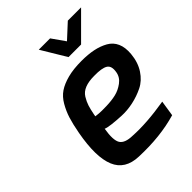

<svg xmlns="http://www.w3.org/2000/svg" viewBox="-210 -849 972 972"><g transform="rotate(-45 276.5 -363.0)"><path d="M237 -734H318L368 -663L445 -734H540L407 -601H317ZM201 -293Q210 -292 224.5 -290.5Q239 -289 277 -290Q315 -291 345 -298Q375 -305 402 -325Q429 -345 434 -376Q441 -416 419 -429.5Q397 -443 342 -442Q302 -442 275.5 -431.5Q249 -421 235.5 -399Q222 -377 215.5 -356.5Q209 -336 203 -305Q202 -297 201 -293ZM83 -292Q93 -346 104 -381Q115 -416 134 -449Q153 -482 180.5 -500.5Q208 -519 250 -530Q292 -541 350 -541Q397 -541 433.5 -533.5Q470 -526 499.5 -509.5Q529 -493 542.5 -462.5Q556 -432 552 -388Q547 -333 521 -293.5Q495 -254 457.5 -235.5Q420 -217 378 -208Q336 -199 296 -201Q256 -203 228.5 -206.5Q201 -210 190 -215Q178 -143 194.5 -117Q211 -91 265 -90Q359 -84 493 -106L480 -22Q361 13 213 7Q118 4 87 -70.5Q56 -145 83 -292Z"/></g></svg>

Font: Exo
Style: Demi Bold Italic
Weight: 600
Designer: Natanael Gama
Version: Version 1